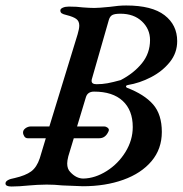

<svg xmlns="http://www.w3.org/2000/svg" viewBox="-48 -675 666 700"><path d="M415 -355Q478 -331 510 -294.5Q542 -258 542 -194Q542 -132 504.5 -87.5Q467 -43 401.5 -19.5Q336 4 254 4Q245 4 179 1Q151 -2 122 -2Q106 -2 88 -1Q70 0 60 1Q20 5 -6 5Q-28 5 -28 -6Q-28 -20 6 -26Q45 -35 65.5 -50Q86 -65 97 -98L119 -171H53Q45 -171 40.5 -178Q36 -185 36 -192Q36 -201 45 -207.5Q54 -214 65 -214H132L235 -550Q241 -570 241 -582Q241 -598 230 -606Q219 -614 195 -620Q182 -623 177 -626.5Q172 -630 172 -637Q172 -643 181 -647Q190 -651 203 -651Q233 -651 254 -648Q280 -646 296 -646Q312 -646 352 -650Q385 -655 412 -655Q506 -655 552 -619.5Q598 -584 598 -525Q598 -482 571 -448.5Q544 -415 502.5 -393.5Q461 -372 418 -365Q412 -364 411.5 -360.5Q411 -357 415 -355ZM499 -529Q499 -569 469.5 -597Q440 -625 391 -625Q371 -625 362 -620.5Q353 -616 349 -603L287 -387Q286 -384 286 -380Q286 -368 304 -368Q325 -368 344 -371.5Q363 -375 392 -383Q440 -408 469.5 -444.5Q499 -481 499 -529ZM295 -341Q271 -341 265 -320L233 -214H332Q338 -214 343.5 -210Q349 -206 349 -201L348 -197Q337 -171 314 -171H221L201 -105Q197 -89 197 -79Q197 -59 208 -48Q230 -24 256 -24Q299 -25 341 -51.5Q383 -78 409.5 -121Q436 -164 436 -212Q436 -273 399.5 -307Q363 -341 295 -341Z"/></svg>

Font: EB Garamond Medium
Style: Italic
Weight: 500
Italic angle: -17.2°
Designer: Georg Duffner and Octavio Pardo
Foundry: Georg Duffner
Version: Version 1.000